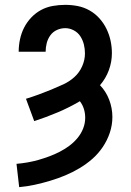

<svg xmlns="http://www.w3.org/2000/svg" viewBox="-20 -548 540 791"><path d="M59 223 48 127Q71 125 94 121Q117 117 139.5 110.5Q162 104 183.5 96Q205 88 225.5 77.5Q246 67 265 53Q284 39 299 21Q314 3 322.5 -18.5Q331 -40 331 -63Q331 -82 325.5 -99.5Q320 -117 309 -131Q265 -105 217.5 -85Q170 -65 121 -49L87 -141Q113 -149 139 -158.5Q165 -168 190.5 -178.5Q216 -189 241 -200.5Q266 -212 286.5 -230.5Q307 -249 318.5 -275Q330 -301 330 -328Q330 -347 325.5 -365Q321 -383 311 -398.5Q301 -414 284 -423Q267 -432 249 -432Q231 -432 214.5 -424.5Q198 -417 187.5 -402.5Q177 -388 172.5 -370.5Q168 -353 168 -335Q168 -335 168 -335Q168 -335 168 -335H57Q57 -335 57 -335.5Q57 -336 57 -336Q57 -361 62.5 -386.5Q68 -412 79.5 -434.5Q91 -457 109 -476Q127 -495 149.5 -507Q172 -519 197.5 -523.5Q223 -528 249 -528Q275 -528 300.5 -523Q326 -518 349 -505Q372 -492 389.5 -472.5Q407 -453 418.5 -429.5Q430 -406 435.5 -380.5Q441 -355 441 -329Q441 -293 428.5 -259Q416 -225 392 -197Q417 -171 430 -136.5Q443 -102 443 -66Q443 -33 432.5 -1.5Q422 30 403.5 57.5Q385 85 360.5 106.5Q336 128 307.5 145Q279 162 249 174.5Q219 187 187.5 196.5Q156 206 124 213Q92 220 59 223Z"/></svg>

Font: Iosevka SS08 Regular
Style: Bold
Weight: 700
Monospace: yes
Designer: Belleve Invis
Foundry: Belleve Invis
Version: Version 16.3.4; ttfautohint (v1.8.4)